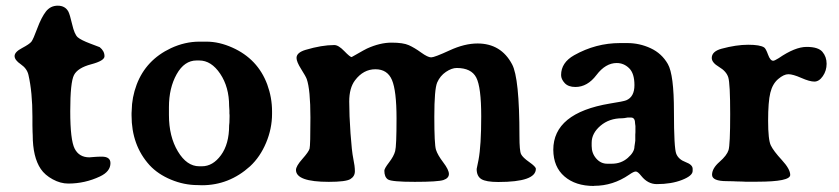

<svg xmlns="http://www.w3.org/2000/svg" viewBox="-20 -627 2894 662"><path d="M215.8 -586.9Q220.7 -577.6 228.8 -543Q236.8 -508.3 248 -498.5Q259.3 -488.8 291 -476.8Q322.8 -464.8 323.7 -464.4Q340.3 -451.2 340.3 -433.1Q340.3 -417.5 294.2 -405.3Q248 -393.1 235.1 -368.2Q222.2 -343.3 222.2 -243.7Q222.2 -144 237.5 -114.3Q252.9 -84.5 288.1 -84.5L305.7 -85.9Q317.4 -86.9 331.1 -86.9Q360.8 -86.9 360.8 -64.5Q360.8 -35.6 324.7 -18.6Q272.9 5.9 215.3 5.9Q188.5 5.9 161.6 -8.8Q134.8 -23.4 120.6 -44.4Q92.8 -85.4 92.8 -161.6L92.3 -171.9Q91.8 -182.6 91.8 -195.8V-224.6Q91.8 -309.1 78.1 -368.7Q73.2 -390.6 51.8 -405.3Q30.3 -419.9 30.3 -433.8Q30.3 -447.8 56.2 -461.4Q82 -475.1 88.4 -483.4Q94.7 -491.7 108.6 -529.3Q122.6 -566.9 138.2 -587.2Q153.8 -607.4 179.2 -607.4Q204.6 -607.4 215.8 -586.9Z M667 -418.5H657.7Q615.7 -418.5 589.1 -371.1Q562.5 -323.7 562.5 -257.8V-230.5Q562.5 -156.2 593.3 -105Q624 -53.7 667 -53.7H676.3Q713.9 -53.7 741.9 -92Q770 -130.4 770 -194.3L771 -204.6L771.5 -225.1V-230.5L771 -235.8V-246.1Q770 -256.8 770 -261.7Q770 -326.7 739.3 -372.6Q708.5 -418.5 667 -418.5ZM667.5 -483.4H691.9Q735.4 -483.4 781.2 -462.9Q868.7 -423.8 901.4 -335.9Q918 -290.5 918 -243.2V-234.4Q918 -183.6 897.5 -134.8Q877 -85.9 842.3 -53.7Q770 11.7 676.3 11.7Q668.9 11.7 661.6 11.2Q614.7 11.2 569.6 -7.6Q524.4 -26.4 495.6 -57.6Q433.6 -126 433.6 -229V-237.3L434.1 -245.6Q434.6 -291 451.2 -335.4Q483.4 -420.4 569.3 -460.9Q617.7 -483.4 667.5 -483.4Z M1827.6 -44.9Q1827.6 0.5 1698.2 0.5Q1655.8 0.5 1639.6 -9.5Q1623.5 -19.5 1623.5 -44.4L1629.9 -75.7Q1639.2 -125 1639.2 -225.8Q1639.2 -326.7 1622.1 -359.6Q1605 -392.6 1554.7 -392.6Q1537.6 -392.6 1517.6 -379.2Q1497.6 -365.7 1487.5 -342.8Q1477.5 -319.8 1477.5 -224.4Q1477.5 -128.9 1483.2 -110.8Q1488.8 -92.8 1508.3 -67.1Q1527.8 -41.5 1527.8 -27.1Q1527.8 -12.7 1509 -6.3Q1490.2 0 1410.2 0Q1330.1 0 1317.6 -8.3Q1305.2 -16.6 1305.2 -38.6Q1305.2 -45.9 1321.5 -67.1Q1337.9 -88.4 1342.5 -106Q1347.2 -123.5 1347.2 -218.8Q1347.2 -314 1331.5 -351.1Q1315.9 -388.2 1274.4 -388.2Q1232.9 -388.2 1204.1 -350.1Q1184.1 -323.7 1184.1 -276.9Q1184.1 -230 1188.5 -167.5Q1192.9 -105 1198.2 -79.6Q1203.6 -54.2 1203.6 -36.6Q1203.6 -19 1188 -9.5Q1172.4 0 1113.8 0Q1000.5 0 1000.5 -41Q1000.5 -54.2 1022.5 -78.9Q1044.4 -103.5 1047.4 -114.5Q1050.3 -125.5 1050.3 -221.7Q1050.3 -317.9 1037.6 -354.5Q1034.2 -363.8 1018.3 -388.9Q1002.4 -414.1 1002.4 -427.2Q1002.4 -445.8 1033.7 -455.1Q1089.4 -471.7 1132.8 -471.7Q1147 -471.7 1167 -450.9Q1187 -430.2 1192.4 -430.2L1208 -439Q1236.8 -455.6 1245.1 -459.5Q1290 -480 1330.1 -480Q1370.1 -480 1389.6 -471.2Q1409.2 -462.4 1432.1 -445.8Q1455.1 -429.2 1466.6 -429.2Q1478 -429.2 1529.8 -453.1Q1581.5 -477.1 1626.5 -477.1Q1707.5 -477.1 1745.6 -405.3Q1771 -358.4 1771 -157.7Q1771 -106.9 1776.6 -95.5Q1782.2 -84 1804.9 -68.1Q1827.6 -52.2 1827.6 -44.9Z M2169.9 -199.7Q2169.9 -221.7 2156.2 -221.7H2143.6Q2131.3 -219.2 2125 -219.2Q2080.6 -219.2 2050.3 -193.4Q2020 -167.5 2020 -134.8V-123.5Q2020 -98.6 2035.6 -80.6Q2051.3 -62.5 2073.7 -62.5H2089.4Q2121.6 -62.5 2144.5 -82.5Q2167.5 -102.5 2167.5 -121.6Q2169.4 -131.3 2169.4 -134.3L2170.4 -142.1V-163.1L2170.9 -170.9V-192.4Q2169.9 -197.3 2169.9 -199.7ZM2368.2 -44.9V-37.6Q2368.2 -21 2331.5 -6.6Q2294.9 7.8 2244.6 7.8Q2213.9 7.8 2191.4 -20Q2179.2 -35.6 2172.4 -35.6Q2165.5 -36.1 2148.9 -24.4Q2093.3 13.7 2028.8 13.7Q2028.3 13.7 2027.8 14.2Q1964.4 14.2 1926.3 -18.6Q1888.2 -51.3 1887.7 -110.4Q1887.7 -237.3 2083 -270Q2129.9 -277.3 2139.2 -281.2Q2167.5 -293 2167.5 -333.5Q2167.5 -374 2149.2 -391.8Q2130.9 -409.7 2106.4 -409.7Q2067.9 -409.7 2036.6 -368.4Q2005.4 -327.1 1963.9 -327.1Q1939.5 -327.1 1927 -340.6Q1914.6 -354 1914.6 -368.2Q1914.6 -411.1 1959.5 -436.5Q2034.2 -478.5 2117.7 -478.5H2143.1Q2185.1 -478.5 2223.4 -460.7Q2261.7 -442.9 2282.7 -406.2Q2303.7 -369.6 2303.7 -242.7Q2303.7 -115.7 2311.8 -96.4Q2319.8 -77.1 2344 -68.1Q2368.2 -59.1 2368.2 -44.9Z M2704.6 -23.9Q2704.6 -0.5 2591.3 -0.5H2549.3L2539.1 -1Q2528.8 -1.5 2518.1 -1.5L2507.8 -2Q2497.6 -2.4 2486.3 -2.4Q2435.1 -2.4 2435.1 -24.4Q2435.1 -46.4 2460.7 -68.8Q2486.3 -91.3 2491.9 -109.4Q2497.6 -127.4 2497.6 -233.4Q2497.6 -339.4 2491 -360.4Q2484.4 -381.3 2459.2 -396.2Q2434.1 -411.1 2434.1 -427.2Q2434.1 -449.7 2467.8 -459Q2518.6 -472.7 2559.6 -472.7Q2600.6 -472.7 2614.7 -463.4Q2620.6 -459.5 2628.2 -438.5Q2635.7 -417.5 2646 -417.5Q2650.4 -417.5 2664.6 -426.3Q2721.2 -465.3 2761.2 -465.3Q2801.3 -465.3 2815.7 -448.2Q2830.1 -431.2 2830.1 -407.2Q2830.1 -383.3 2817.1 -364.5Q2804.2 -345.7 2787.8 -345.7Q2771.5 -345.7 2742.7 -358.4Q2713.9 -371.1 2698.2 -371.1Q2682.6 -371.1 2663.1 -354.5Q2643.6 -337.9 2636 -307.1Q2628.4 -276.4 2628.4 -210.7Q2628.4 -145 2637.7 -125.7Q2647 -106.4 2675.8 -75.2Q2704.6 -43.9 2704.6 -23.9Z"/></svg>

Font: Averia Serif Libre RX
Style: Bold
Weight: 700
Version: Version 1.002